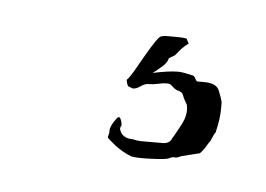

<svg xmlns="http://www.w3.org/2000/svg" viewBox="-26 -31 231 167"><g transform="rotate(5 89.5 52.0)"><path d="M93 105Q85 102 78 96.5Q71 91 71 90L72 86V84Q72 82 73.5 79Q75 76 76 75Q79 70 80.5 73Q82 76 82 79Q81 80 81 82Q83 90 93 90Q97 91 99.5 91Q102 91 104 91H119Q125 91 127 86Q129 83 134 73.5Q139 64 137 56Q134 51 133 48Q132 45 127 44Q125 43 123 41Q121 39 119 39H118Q115 39 110.5 40Q106 41 102 41Q99 41 95.5 43.5Q92 46 89 46Q86 45 85 44.5Q84 44 83 39Q86 36 91 27Q96 18 101.5 9Q107 0 109 -1Q111 -2 114.5 -2Q118 -2 120 -2Q132 -2 132 -1Q134 3 134 3Q132 4 128 8L123 14L118 17Q117 21 113 24.5Q109 28 105 31Q119 28 127 28Q131 28 139 30Q141 30 142 32Q143 34 144 35H150Q161 35 163.5 41Q166 47 167 51V57Q167 66 164 78Q163 79 162 81.5Q161 84 160 86Q159 87 157 90.5Q155 94 152 97L136 101Q132 103 130.5 102.5Q129 102 125 104Q122 105 110 105.5Q98 106 93 105Z"/></g></svg>

Font: Kolker Brush
Style: Regular
Weight: 400
Designer: Robert E. Leuschke
Foundry: Robert E. Leuschke
Version: Version 1.010; ttfautohint (v1.8.3)